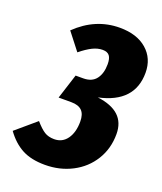

<svg xmlns="http://www.w3.org/2000/svg" viewBox="-168 -800 767 907"><g transform="rotate(20 216.0 -347.0)"><path d="M464 -553Q464 -404 292 -367Q363 -358 398.5 -325Q434 -292 434 -234Q434 -161 398.5 -103.5Q363 -46 301.5 -14Q240 18 165 18Q96 18 50 -6.5Q4 -31 -32 -81L69 -167Q96 -136 116 -123.5Q136 -111 165 -111Q206 -111 229.5 -144Q253 -177 253 -231Q253 -268 235.5 -285.5Q218 -303 182 -303H118L158 -428H196Q240 -428 261 -456Q282 -484 282 -530Q282 -559 271.5 -572.5Q261 -586 237 -586Q212 -586 186 -573Q160 -560 128 -534L61 -620Q156 -712 278 -712Q364 -712 414 -668.5Q464 -625 464 -553Z"/></g></svg>

Font: Fira Sans Extra Condensed ExtraBold
Style: Italic
Weight: 800
Width: 3
Italic angle: -8°
Designer: Carrois Corporate & Edenspiekermann AG
Foundry: Carrois Corporate GbR & Edenspiekermann AG
Version: Version 4.203